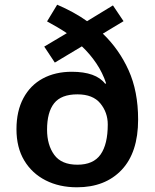

<svg xmlns="http://www.w3.org/2000/svg" viewBox="-20 -786 659 816"><path d="M223 -766Q258 -751 290 -733.5Q322 -716 350 -696L460 -763L505 -696L417 -643Q486 -577 526.5 -487.5Q567 -398 567 -278Q567 -138 497 -64Q427 10 307 10Q232 10 174 -19.5Q116 -49 83 -104Q50 -159 50 -237Q50 -314 79.5 -369Q109 -424 162 -452.5Q215 -481 285 -481Q388 -481 427 -430L431 -432Q416 -477 389.5 -516.5Q363 -556 328 -589L213 -520L168 -588L264 -645Q245 -658 223.5 -670.5Q202 -683 180 -695ZM309 -385Q240 -385 210 -347Q180 -309 180 -235Q180 -170 210.5 -128Q241 -86 309 -86Q377 -86 407.5 -129.5Q438 -173 438 -257Q438 -308 406.5 -346.5Q375 -385 309 -385Z"/></svg>

Font: Noto Sans Canadian Aboriginal SemiBold
Style: Regular
Weight: 600
Designer: Monotype Design Team, Typotheque's Kevin King
Foundry: Monotype Imaging Inc.
Version: Version 2.004; ttfautohint (v1.8.4.7-5d5b)